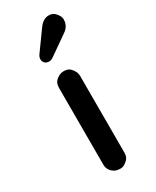

<svg xmlns="http://www.w3.org/2000/svg" viewBox="-207 -853 745 919"><g transform="rotate(-30 165.5 -393.5)"><path d="M106.9 -471.7Q106.9 -495.6 119.1 -508.8Q140.1 -530.3 165.5 -530.3Q189.9 -530.3 201.7 -517.6Q223.1 -495.6 223.1 -471.7V-47.4Q223.1 -23.9 210.9 -11.7Q189.5 9.8 171.4 9.8Q153.3 9.8 142.6 5.1Q131.8 0.5 124 -6.8Q106.9 -23.4 106.9 -47.4ZM183.1 -765.1Q206.5 -797.4 237.3 -797.4Q257.8 -797.4 270 -785.2Q290.5 -764.6 290.5 -746.1Q290.5 -709 259.8 -688L152.3 -612.8Q140.6 -605 131.3 -605Q114.7 -605 106.4 -613.8Q98.1 -622.6 98.1 -635Q98.1 -647.5 106.4 -658.7Z"/></g></svg>

Font: Supermercado
Style: Regular
Weight: 400
Designer: James Grieshaber
Foundry: James Grieshaber
Version: Version 1.002